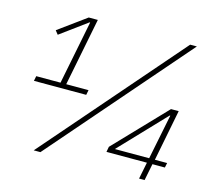

<svg xmlns="http://www.w3.org/2000/svg" viewBox="-101 -819 1040 940"><g transform="rotate(15 419.5 -349.0)"><path d="M58 -329 63 -354H186L250 -676H247L112 -577L97 -596L237 -698H283L215 -354H328L323 -329ZM145 0 751 -698H785L179 0ZM679 0 696 -85H491L496 -112L742 -369H781L730 -109H792L787 -85H724L707 0ZM747 -337H744L527 -109H701Z"/></g></svg>

Font: IBM Plex Sans ExtLt
Style: Italic
Weight: 200
Italic angle: -11°
Designer: Mike Abbink, Paul van der Laan, Pieter van Rosmalen
Foundry: Bold Monday
Version: Version 3.005